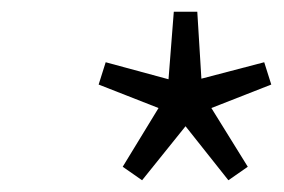

<svg xmlns="http://www.w3.org/2000/svg" viewBox="-20 -809 483 327"><path d="M222 -502 189 -525 250 -625 148 -665 160 -703 267 -674 276 -789H316L323 -675L430 -703L442 -665L340 -625L402 -525L369 -502L296 -594Z"/></svg>

Font: NotoSansHansLight
Style: Regular
Weight: 300
Designer: Ryoko NISHIZUKA  (kana & ideographs); Paul D. Hunt (Latin, Greek & Cyrillic); Wenlong ZHANG  (bopomofo); Sandoll Communi
Foundry: Adobe Systems Incorporated
Version: Version 1.00;December 8, 2021;FontCreator 13.0.0.2675 64-bit